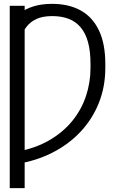

<svg xmlns="http://www.w3.org/2000/svg" viewBox="-20 -757 588 981"><path d="M106 -727.5V204.1H29.8V-727.5ZM64.5 80.6V18.6Q160.6 1 231.7 -40.3Q302.7 -81.5 349.6 -139.4Q396.5 -197.3 419.4 -266.6Q442.4 -335.9 442.4 -409.7V-431.6Q442.4 -495.1 429.9 -541Q417.5 -586.9 392.6 -616.7Q367.7 -646.5 331.3 -660.6Q294.9 -674.8 246.6 -674.8Q198.2 -674.8 166 -659.9Q133.8 -645 113.8 -617.9Q93.8 -590.8 81.5 -553.7L78.1 -688Q109.4 -711.4 150.9 -724.4Q192.4 -737.3 246.1 -737.3Q330.6 -737.3 391.4 -704.1Q452.1 -670.9 485.1 -602.5Q518.1 -534.2 518.1 -429.7V-410.2Q518.1 -314 485.1 -231.2Q452.1 -148.4 391.6 -84Q331.1 -19.5 247.8 22.9Q164.6 65.4 64.5 80.6Z"/></svg>

Font: Inter 28pt Light
Style: Regular
Weight: 300
Designer: Rasmus Andersson
Foundry: rsms
Version: Version 4.001;git-66647c0bb